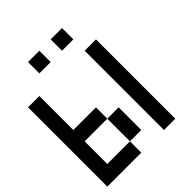

<svg xmlns="http://www.w3.org/2000/svg" viewBox="-208 -958 999 999"><g transform="rotate(-45 291.5 -458.0)"><path d="M0 -83.3V-666.7H83.3V-416.7H250V-333.3H83.3V-166.7H250V-83.3ZM166.7 -750V-833.3H250V-750ZM250 -166.7V-333.3H333.3V-166.7ZM333.3 -750V-833.3H416.7V-750ZM416.7 -83.3V-666.7H500V-83.3Z"/></g></svg>

Font: Galmuri11 Condensed
Style: Regular
Weight: 400
Width: 3
Designer: Lee Minseo (quiple)
Version: Version 2.399;hotconv 1.1.1;makeotfexe 2.6.0 DEVELOPMENT